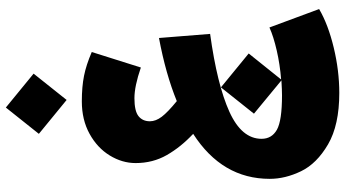

<svg xmlns="http://www.w3.org/2000/svg" viewBox="-282 -527 1181 657"><g transform="rotate(-90 308.5 -198.5)"><path d="M295 -561 179 -656 269 -769 385 -674ZM606 303Q553 334 474 353Q395 372 319 372Q209 372 143 333.5Q77 295 51 241Q25 187 25 134Q25 -29 179 -128Q134 -170 106.5 -218Q79 -266 79 -325Q79 -371 105 -413.5Q131 -456 179 -482.5Q227 -509 290 -509Q340 -509 377.5 -501.5Q415 -494 459 -475L406 -307Q342 -329 301 -329Q257 -329 239.5 -315Q222 -301 222 -276Q222 -256 237.5 -235.5Q253 -215 291 -184Q384 -222 507 -245L521 -70Q347 -46 254.5 -4Q162 38 162 106Q162 141 193 158.5Q224 176 311 176Q328 176 362 174L248 80L338 -33L454 62L365 173Q416 169 464 158Q512 147 543 133Z"/></g></svg>

Font: FiraGO Heavy
Style: Italic
Weight: 900
Italic angle: -8°
Designer: bBox Type GmbH
Foundry: bBox Type GmbH
Version: Version 1.001